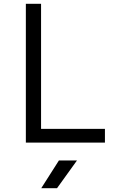

<svg xmlns="http://www.w3.org/2000/svg" viewBox="-20 -750 640 1010"><path d="M532 0H116V-730H196V-72H532ZM280 240H197L290 94H385Z"/></svg>

Font: JetBrains Mono Semi Light
Style: Regular
Weight: 350
Monospace: yes
Designer: Philipp Nurullin, Konstantin Bulenkov
Foundry: JetBrains
Version: 2.002